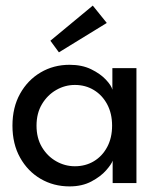

<svg xmlns="http://www.w3.org/2000/svg" viewBox="-20 -654 572 686"><path d="M382.5 0V-80Q378.5 -67.5 359.2 -45.5Q340 -23.5 306.8 -5.8Q273.5 12 228.5 12Q171.5 12 125.2 -15Q79 -42 51.8 -90.8Q24.5 -139.5 24.5 -205Q24.5 -270.5 51.8 -319.2Q79 -368 125.2 -395.2Q171.5 -422.5 228.5 -422.5Q273 -422.5 305.8 -406.5Q338.5 -390.5 358.2 -369.5Q378 -348.5 381.5 -333.5V-410.5H467.5V0ZM110.5 -205Q110.5 -160.5 130 -128Q149.5 -95.5 180.8 -77.8Q212 -60 247.5 -60Q285.5 -60 315.5 -78Q345.5 -96 363 -128.8Q380.5 -161.5 380.5 -205Q380.5 -248.5 363 -281.2Q345.5 -314 315.5 -332.2Q285.5 -350.5 247.5 -350.5Q212 -350.5 180.8 -332.5Q149.5 -314.5 130 -282Q110.5 -249.5 110.5 -205ZM190.5 -467 160 -508.5 311.5 -634 361.5 -572Z"/></svg>

Font: League Spartan Thin
Style: Regular
Weight: 400
Version: Version 2.002